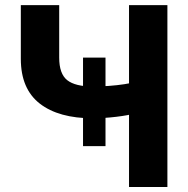

<svg xmlns="http://www.w3.org/2000/svg" viewBox="-20 -748 753 768"><path d="M63.3 -727.5H216.8V-517.4Q216.8 -452.7 248.9 -427.3Q281 -402 351.8 -402Q382.9 -402 415.8 -404.4Q448.7 -406.8 477.3 -411.2Q505.9 -415.6 523 -420.7V-295.3Q510 -291.2 489.8 -287.5Q469.7 -283.7 445.8 -280.9Q421.8 -278 397.5 -276.4Q373.1 -274.8 351.8 -274.8Q214.7 -274.8 139 -333.7Q63.3 -392.7 63.3 -512.7ZM496.1 -727.5H649.6V0H496.1ZM312.1 -163.5V-517.6H402V-163.5Z"/></svg>

Font: GitLab Sans
Style: Regular
Weight: 400
Designer: Rasmus Andersson
Foundry: Modifications by GitLab B.V., manufactured by rsms
Version: Version 4.000;git-c8fb6b7